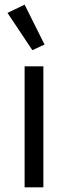

<svg xmlns="http://www.w3.org/2000/svg" viewBox="-20 -799 290 819"><path d="M118 -585 170 -609 85 -779 12 -744ZM165 0V-516H85V0Z"/></svg>

Font: IBM Plex Devanagari
Style: Regular
Weight: 400
Designer: Mike Abbink, Paul van der Laan, Pieter van Rosmalen, Erin McLaughlin
Foundry: Bold Monday
Version: Version 1.0